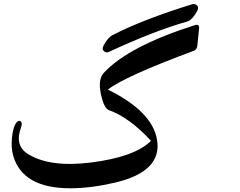

<svg xmlns="http://www.w3.org/2000/svg" viewBox="-20 -896 1243 996"><path d="M763.2 -165.5Q652.3 -286.1 544.9 -324.7Q519 -334 503.4 -408.2Q487.3 -484.4 518.6 -518.1Q646 -655.8 990.7 -765.6Q1015.1 -773.4 1012.7 -748.5L1003.9 -660.6Q1002 -638.7 985.8 -632.8Q622.6 -497.6 539.6 -431.2Q768.6 -318.8 794.4 -172.4Q823.7 -6.8 576.7 51.3Q454.1 80.1 347.7 80.6Q96.2 82 47.9 -90.3Q37.1 -129.9 42 -180.2Q46.9 -230.5 60.3 -252.7Q73.7 -274.9 85.9 -267.3Q98.1 -259.8 88.9 -234.4Q55.2 -141.6 123.5 -98.1Q236.3 -26.4 449.7 -52.7Q678.7 -81.1 763.2 -165.5ZM545.4 -627Q533.7 -621.6 524.4 -627Q505.9 -637.7 516.6 -658.2Q538.6 -700.7 563 -713.4Q718.3 -793.9 980 -875Q989.3 -878.4 1002.4 -867.2Q1015.6 -856 996.1 -827.6Q990.7 -819.8 989.7 -817.9Q970.7 -790 951.2 -784.2Q780.8 -736.3 545.4 -627Z"/></svg>

Font: Amiri
Style: Bold Slanted
Weight: 700
Italic angle: 9°
Designer: Khaled Hosny
Version: Version 000.107